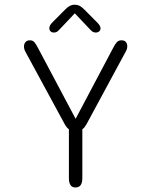

<svg xmlns="http://www.w3.org/2000/svg" viewBox="-20 -800 659 829"><path d="M306 9.5Q277.5 9.5 277.5 -31V-242Q268 -248 258.5 -265.5L89.5 -577Q83.5 -588 83.5 -600Q83.5 -610 89.8 -618Q96 -626 109 -626Q121.5 -626 128.2 -618.2Q135 -610.5 143.5 -594L306.5 -287L469 -594Q477.5 -610.5 484.8 -618.2Q492 -626 504.5 -626Q517.5 -626 523.5 -618.5Q529.5 -611 529.5 -601Q529.5 -595.5 528 -589.2Q526.5 -583 523 -577.5L354.5 -265.5Q350 -257.5 345.5 -251.5Q341 -245.5 335.5 -242V-31Q335.5 9.5 306 9.5ZM402 -700.5Q414 -688 414 -677.5Q414 -669.5 408.2 -664.5Q402.5 -659.5 393 -659.5Q384.5 -659.5 378.5 -664Q372.5 -668.5 364.5 -677.5L303 -742.5L241 -677Q233 -668 227.2 -663.8Q221.5 -659.5 212.5 -659.5Q203.5 -659.5 198.2 -664.8Q193 -670 193 -678.5Q193 -683 195.5 -688.8Q198 -694.5 203.5 -700.5L259.5 -757Q270.5 -768.5 280.2 -774Q290 -779.5 302.5 -779.5Q315.5 -779.5 325.2 -774Q335 -768.5 346 -757Z"/></svg>

Font: Sono ExtraLight Monospace Light
Style: Regular
Weight: 300
Version: Version 2.112